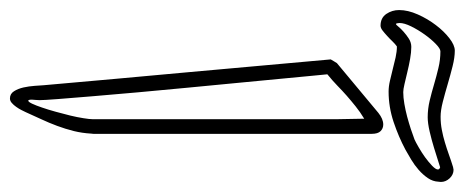

<svg xmlns="http://www.w3.org/2000/svg" viewBox="-382 -620 930 384"><g transform="rotate(90 83.0 -428.0)"><path d="M254.4 -839.8Q253.9 -828.6 247.1 -818.6Q240.2 -808.6 230.7 -800.3Q221.2 -792 210.2 -785.4Q199.2 -778.8 190.4 -773.9Q165 -760.3 135 -750.2Q105 -740.2 74.2 -740.2Q64 -740.2 52.5 -742.9Q41 -745.6 29.3 -748.5Q17.6 -751.5 5.9 -754.2Q-5.9 -756.8 -16.1 -756.8Q-21 -753.4 -26.4 -747.8Q-31.7 -742.2 -37.4 -737.1Q-43 -731.9 -48.1 -728Q-53.2 -724.1 -57.6 -724.1Q-73.2 -724.1 -81.1 -735.6Q-88.9 -747.1 -88.9 -761.2Q-88.9 -778.8 -80.1 -798.6Q-71.3 -818.4 -58.8 -834.7Q-46.4 -851.1 -32.5 -861.8Q-18.6 -872.6 -7.8 -872.6Q5.9 -872.6 23.4 -868.2Q41 -863.8 59.3 -858.4Q77.6 -853 94.7 -848.6Q111.8 -844.2 124.5 -844.2Q138.2 -844.2 150.9 -846.7Q163.6 -849.1 175.8 -852.8Q188 -856.4 200.2 -860.8Q212.4 -865.2 225.1 -869.1Q229 -870.1 230.5 -870.1Q240.2 -870.1 247.6 -862.3Q254.9 -854.5 254.9 -844.7ZM225.6 -843.3Q225.1 -843.3 213.9 -839.6Q202.6 -835.9 186.8 -831.1Q170.9 -826.2 154.1 -822.3Q137.2 -818.4 125.5 -818.4Q108.9 -818.4 92.5 -822.3Q76.2 -826.2 59.8 -831.1Q43.5 -835.9 27.1 -839.8Q10.7 -843.8 -6.3 -843.8Q-11.7 -843.8 -21.2 -834.5Q-30.8 -825.2 -40 -812.3Q-49.3 -799.3 -56.2 -785.4Q-63 -771.5 -63 -762.2Q-63 -760.7 -62.5 -757.8Q-62 -754.9 -61 -754.9Q-59.6 -754.9 -55.7 -759.8Q-51.8 -764.6 -45.4 -770.3Q-39.1 -775.9 -31.5 -780.8Q-23.9 -785.6 -15.1 -785.6Q-4.4 -785.6 9 -783.2Q22.5 -780.8 35.4 -777.6Q48.3 -774.4 59.1 -772Q69.8 -769.5 75.2 -769.5Q85.9 -769.5 98.6 -771.7Q111.3 -773.9 124.3 -777.3Q137.2 -780.8 149.2 -784.7Q161.1 -788.6 169.9 -792Q175.3 -794.4 185.5 -800.3Q195.8 -806.2 205.6 -813.2Q215.3 -820.3 222.7 -827.4Q230 -834.5 230 -838.9Q230 -841.8 225.6 -843.3ZM158.2 -145Q157.2 -127.4 153.1 -110.6Q148.9 -93.8 142.8 -77.4Q136.7 -61 129.4 -45.4Q122.1 -29.8 115.2 -14.2Q113.8 -11.2 111.1 -5.9Q108.4 -0.5 104.7 4.6Q101.1 9.8 96.9 13.4Q92.8 17.1 87.9 17.1Q78.6 17.1 73.5 9Q68.4 1 65.9 -10Q63.5 -21 62.7 -32.2Q62 -43.5 61.5 -49.8Q48.8 -194.8 35.6 -337.4Q22.5 -480 9.8 -624.5Q11.7 -627.4 13.4 -630.6Q15.1 -633.8 17.1 -636.7L116.7 -719.7Q128.9 -729.5 140.1 -729.5Q147.9 -729.5 153.3 -724.1Q158.7 -718.8 158.7 -706.1V-149.9ZM129.4 -148.4V-636.7L128.4 -691.4Q114.7 -683.1 103.8 -674.3Q92.8 -665.5 82.5 -656.5Q72.3 -647.5 62.3 -637.7Q52.2 -627.9 39.6 -617.7Q40 -613.3 42.5 -587.9Q44.9 -562.5 48.6 -523.9Q52.2 -485.4 56.9 -437Q61.5 -388.7 66.4 -338.1Q71.3 -287.6 75.7 -238.3Q80.1 -189 83.5 -148.2Q86.9 -107.4 89.1 -79.1Q91.3 -50.8 91.3 -42Q91.3 -37.1 90.8 -33.2Q90.3 -29.3 90.3 -26.9Q90.3 -19.5 92.3 -19.5Q94.7 -19.5 98.4 -27.3Q102.1 -35.2 106.2 -47.4Q110.4 -59.6 114.5 -74.5Q118.7 -89.4 122.1 -103.5Q125.5 -117.7 127.4 -129.9Q129.4 -142.1 129.4 -148.4Z"/></g></svg>

Font: XB Kayhan Pook
Style: Regular
Weight: 700
Designer: Behnam
Foundry: Irmug
Version: Version 7.300 2009